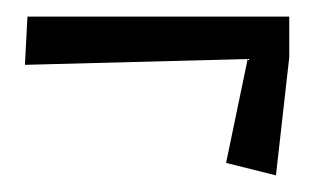

<svg xmlns="http://www.w3.org/2000/svg" viewBox="-20 -386 379 231"><path d="M252 -190 278 -315 10 -308 13 -366H328V-317L312 -175Z"/></svg>

Font: Bahianita
Style: Regular
Weight: 400
Designer: Pablo Cosgaya & Dani Raskovsky
Foundry: Pablo Cosgaya & Dani Raskovsky
Version: Version 1.008